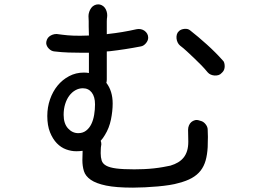

<svg xmlns="http://www.w3.org/2000/svg" viewBox="-20 -816 1240 881"><path d="M431 -796Q439 -796 447 -792Q455 -788 460.5 -781Q466 -774 469 -764.5Q472 -755 472 -746Q472 -740 471.5 -737Q471 -734 470.5 -730Q470 -726 470 -718V-659Q473 -659 475 -660Q541 -667 607 -682Q617 -684 626.5 -682Q636 -680 643.5 -674.5Q651 -669 655.5 -661Q660 -653 660 -643Q660 -630 649.5 -617.5Q639 -605 626 -603Q554 -589 484 -581Q477 -581 470 -580V-451Q470 -443 468 -436Q497 -398 497 -341Q497 -306 489 -267Q481 -228 461 -196Q453 -182 442 -170Q445 -163 445 -154L444 -147Q443 -144 443 -140.5Q443 -137 442.5 -131Q442 -125 442 -113Q442 -94 446.5 -79.5Q451 -65 467 -56Q483 -47 513.5 -43Q544 -39 596 -39Q617 -39 640.5 -40Q664 -41 686.5 -43.5Q709 -46 728.5 -49.5Q748 -53 762 -56Q782 -62 797 -71Q812 -80 822.5 -93Q833 -106 838.5 -124Q844 -142 844 -166Q844 -181 843.5 -193.5Q843 -206 843 -220Q843 -231 847 -240.5Q851 -250 858 -256Q865 -262 874.5 -264.5Q884 -267 895 -263L905 -260Q916 -256 924.5 -244.5Q933 -233 933 -221Q933 -212 933.5 -204Q934 -196 934 -187.5Q934 -179 933.5 -168Q933 -157 933 -141Q931 -106 923.5 -79.5Q916 -53 900.5 -33Q885 -13 860 1Q835 15 799 24Q783 29 757.5 33Q732 37 703.5 39.5Q675 42 645 43.5Q615 45 590 45Q513 45 467 35.5Q421 26 396.5 9Q372 -8 365 -31Q358 -54 358 -81Q358 -100 359 -119V-124Q345 -122 330 -122Q307 -122 283.5 -130.5Q260 -139 241 -158.5Q222 -178 209.5 -209Q197 -240 197 -284Q197 -324 209.5 -360Q222 -396 244 -423Q266 -450 297 -466.5Q328 -483 365 -483Q377 -483 388 -481V-574H354Q327 -574 295 -575Q263 -576 230 -580Q216 -581 204.5 -592.5Q193 -604 192 -618Q192 -626 195.5 -634.5Q199 -643 206 -648.5Q213 -654 221.5 -657Q230 -660 240 -660Q256 -658 267.5 -656.5Q279 -655 291 -654Q303 -653 316.5 -652.5Q330 -652 348 -652Q368 -652 388 -653Q387 -678 387 -695V-719Q387 -731 386 -742Q386 -752 389.5 -762Q393 -772 398.5 -779.5Q404 -787 412.5 -791.5Q421 -796 431 -796ZM339 -205Q360 -205 375 -216.5Q390 -228 399 -246.5Q408 -265 412 -289Q416 -313 416 -337Q416 -372 401 -391.5Q386 -411 360 -411Q342 -411 326 -402Q310 -393 298 -377Q286 -361 279 -338.5Q272 -316 272 -289Q272 -249 292 -227Q312 -205 339 -205ZM802 -674Q811 -682 826.5 -683.5Q842 -685 852 -677Q870 -663 889.5 -646.5Q909 -630 929 -612Q949 -594 967.5 -575.5Q986 -557 1001 -540Q1007 -535 1009 -527.5Q1011 -520 1011 -512Q1011 -504 1008.5 -497Q1006 -490 1001 -485L997 -481Q991 -474 982.5 -471.5Q974 -469 965 -469.5Q956 -470 947.5 -473.5Q939 -477 933 -484Q920 -500 904 -516.5Q888 -533 871 -549Q854 -565 838 -580Q822 -595 806 -607Q799 -613 795 -621.5Q791 -630 790 -639.5Q789 -649 791.5 -658Q794 -667 801 -673Z"/></svg>

Font: Maple Mono NF CN
Style: Regular
Weight: 400
Monospace: yes
Designer: subframe7536
Version: Version 7.000